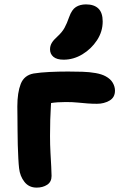

<svg xmlns="http://www.w3.org/2000/svg" viewBox="-20 -845 548 875"><path d="M147 10Q112 10 91.5 -16Q71 -42 67 -78Q65 -95 63.5 -123Q62 -151 61 -184.5Q60 -218 60 -251Q60 -284 59.5 -312.5Q59 -341 59 -360Q59 -423 74.5 -462.5Q90 -502 133 -510Q164 -515 205.5 -517Q247 -519 290 -519Q323 -519 355.5 -518Q388 -517 416 -512Q444 -507 462 -497Q484 -485 494 -467.5Q504 -450 504 -432Q504 -401 479 -386.5Q454 -372 422 -372Q401 -372 380 -373.5Q359 -375 335 -377.5Q311 -380 280 -380Q240 -380 209.5 -375Q179 -370 143 -362L216 -420Q214 -395 212 -364.5Q210 -334 209 -299.5Q208 -265 208 -226Q208 -185 210 -149Q212 -113 213.5 -85.5Q215 -58 215 -43Q215 -16 195 -3Q175 10 147 10ZM270 -573Q239 -573 223.5 -586Q208 -599 208 -620Q208 -636 216 -649.5Q224 -663 241 -678Q263 -698 274 -718Q285 -738 295 -767Q307 -801 326 -813Q345 -825 372 -825Q409 -825 428.5 -806Q448 -787 448 -747Q448 -701 422 -661.5Q396 -622 355.5 -597.5Q315 -573 270 -573Z"/></svg>

Font: Shantell Sans
Style: Bold
Weight: 700
Designer: Stephen Nixon, Anya Danilova, Shantell Martin
Foundry: Arrow Type
Version: Version 1.011;[c5ecc13dd]